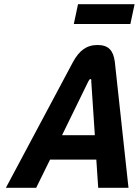

<svg xmlns="http://www.w3.org/2000/svg" viewBox="-20 -893 660 913"><path d="M327 -598 8 0H152L218 -134H438L447 0H591L526 -599C519 -654 495 -679 444 -679C390 -679 356 -651 327 -598ZM275 -250 400 -506C404 -514 407 -517 410 -517C414 -517 415 -513 414 -506L431 -250ZM331 -779H600L620 -873H351Z"/></svg>

Font: LT Wave Mono Bold
Style: Italic
Weight: 700
Designer: Daniel Lyons
Version: Version 2.5 (Glyphs App)